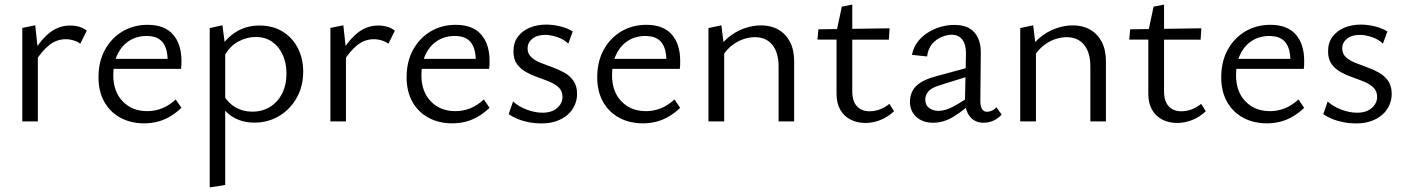

<svg xmlns="http://www.w3.org/2000/svg" viewBox="-20 -531 6150 840"><path d="M77.5 0V-408.8L134.1 -420.4L145.6 -314.8V0ZM133.6 -260.4 117 -285.4Q149.8 -347.6 191.9 -383.5Q234.1 -419.3 287 -419.3Q308.1 -419.3 327 -413.7Q346 -408 359.5 -396.7L331.2 -339.6Q319.6 -348.8 302.4 -354.1Q285.1 -359.4 267.3 -359.4Q228.1 -359.4 195.6 -333.9Q163 -308.3 133.6 -260.4Z M610.6 8.6Q552.1 8.6 506.9 -15.9Q461.7 -40.4 436.3 -85.5Q410.9 -130.7 410.9 -193.1Q410.9 -261.9 439.4 -313.6Q468 -365.3 516.4 -393.8Q564.9 -422.4 626 -422.4Q699.7 -422.4 736.8 -380.3Q773.8 -338.2 773.8 -264.6Q773.8 -256.5 773.6 -247.5Q773.5 -238.4 772.2 -229.8H713.4V-265.2Q713.4 -319.4 691.2 -346.5Q669.1 -373.6 621.5 -373.6Q578.4 -373.6 545.3 -352.5Q512.2 -331.3 493.9 -292.9Q475.6 -254.5 475.6 -202.4Q475.6 -130.1 516.9 -87.5Q558.1 -44.8 624 -44.8Q657.9 -44.8 688.9 -57Q719.8 -69.2 749 -95.9L773.7 -59.1Q746.8 -33.7 719.5 -18.7Q692.1 -3.6 665 2.5Q637.9 8.6 610.6 8.6ZM449.5 -229.8 458.1 -273.4H762.8V-229.8Z M1092.4 5.5Q1041 5.5 1000.6 -18Q960.2 -41.5 939.1 -87.6L957 -116.2Q978.3 -79.5 1010.9 -61Q1043.4 -42.5 1083.5 -42.5Q1128 -42.5 1161.7 -63.5Q1195.4 -84.5 1214.3 -122Q1233.3 -159.6 1233.3 -209.5Q1233.3 -254.8 1217.1 -290.9Q1200.9 -327 1170.7 -348.1Q1140.6 -369.3 1098.5 -369.3Q1061.6 -369.3 1023.8 -350Q986.1 -330.6 958.7 -281.7L931 -301.8Q965 -361.2 1010.7 -390.2Q1056.4 -419.3 1114.9 -419.3Q1173.2 -419.3 1216 -393.2Q1258.8 -367 1282.6 -321.4Q1306.5 -275.7 1306.5 -217.5Q1306.5 -153.6 1278.1 -103.1Q1249.7 -52.5 1201.4 -23.5Q1153.1 5.5 1092.4 5.5ZM897.5 289V-408.1L953.1 -420.4L965.3 -327.9V278.2Z M1425.5 0V-408.8L1482.1 -420.4L1493.6 -314.8V0ZM1481.6 -260.4 1465 -285.4Q1497.8 -347.6 1539.9 -383.5Q1582.1 -419.3 1635 -419.3Q1656.1 -419.3 1675 -413.7Q1694 -408 1707.5 -396.7L1679.2 -339.6Q1667.6 -348.8 1650.4 -354.1Q1633.1 -359.4 1615.3 -359.4Q1576.1 -359.4 1543.6 -333.9Q1511 -308.3 1481.6 -260.4Z M1958.6 8.6Q1900.1 8.6 1854.9 -15.9Q1809.7 -40.4 1784.3 -85.5Q1758.9 -130.7 1758.9 -193.1Q1758.9 -261.9 1787.4 -313.6Q1816 -365.3 1864.4 -393.8Q1912.9 -422.4 1974 -422.4Q2047.7 -422.4 2084.8 -380.3Q2121.8 -338.2 2121.8 -264.6Q2121.8 -256.5 2121.6 -247.5Q2121.5 -238.4 2120.2 -229.8H2061.4V-265.2Q2061.4 -319.4 2039.2 -346.5Q2017.1 -373.6 1969.5 -373.6Q1926.4 -373.6 1893.3 -352.5Q1860.2 -331.3 1841.9 -292.9Q1823.6 -254.5 1823.6 -202.4Q1823.6 -130.1 1864.9 -87.5Q1906.1 -44.8 1972 -44.8Q2005.9 -44.8 2036.9 -57Q2067.8 -69.2 2097 -95.9L2121.7 -59.1Q2094.8 -33.7 2067.5 -18.7Q2040.1 -3.6 2013 2.5Q1985.9 8.6 1958.6 8.6ZM1797.5 -229.8 1806.1 -273.4H2110.8V-229.8Z M2349.6 8.9Q2320.1 8.9 2292.8 3.6Q2265.5 -1.8 2243.1 -11.3Q2220.8 -20.7 2205.3 -31.4L2224.6 -87.1Q2248.7 -64.9 2284.5 -51.4Q2320.3 -37.9 2353.5 -37.9Q2394.2 -37.9 2417.6 -58.5Q2440.9 -79.2 2440.9 -106.8Q2440.9 -132.2 2425.4 -147.4Q2409.8 -162.7 2385.2 -173Q2360.6 -183.3 2333.6 -192.6Q2306.7 -201.8 2282.1 -215.4Q2257.5 -229.1 2241.9 -250.5Q2226.3 -271.9 2226.3 -306Q2226.3 -344.7 2245.9 -370.7Q2265.5 -396.7 2298 -410.1Q2330.4 -423.4 2369.6 -423.4Q2400.4 -423.4 2431.6 -415.5Q2462.9 -407.7 2485.7 -393.4L2466.3 -340Q2447 -359.1 2417.9 -368.8Q2388.8 -378.4 2366.5 -378.4Q2328.9 -378.4 2308.6 -361.3Q2288.2 -344.3 2288.2 -319.4Q2288.2 -296 2304 -281.3Q2319.7 -266.5 2344.3 -256.5Q2368.9 -246.6 2396.5 -236.9Q2424.1 -227.1 2448.6 -213.4Q2473.2 -199.6 2489 -177.3Q2504.7 -155 2504.7 -120.2Q2504.7 -94.1 2494.2 -70.5Q2483.7 -46.9 2463.6 -29.2Q2443.6 -11.5 2414.8 -1.3Q2386.1 8.9 2349.6 8.9Z M2792.6 8.6Q2734.1 8.6 2688.9 -15.9Q2643.7 -40.4 2618.3 -85.5Q2592.9 -130.7 2592.9 -193.1Q2592.9 -261.9 2621.4 -313.6Q2650 -365.3 2698.4 -393.8Q2746.9 -422.4 2808 -422.4Q2881.7 -422.4 2918.8 -380.3Q2955.8 -338.2 2955.8 -264.6Q2955.8 -256.5 2955.6 -247.5Q2955.5 -238.4 2954.2 -229.8H2895.4V-265.2Q2895.4 -319.4 2873.2 -346.5Q2851.1 -373.6 2803.5 -373.6Q2760.4 -373.6 2727.3 -352.5Q2694.2 -331.3 2675.9 -292.9Q2657.6 -254.5 2657.6 -202.4Q2657.6 -130.1 2698.9 -87.5Q2740.1 -44.8 2806 -44.8Q2839.9 -44.8 2870.9 -57Q2901.8 -69.2 2931 -95.9L2955.7 -59.1Q2928.8 -33.7 2901.5 -18.7Q2874.1 -3.6 2847 2.5Q2819.9 8.6 2792.6 8.6ZM2631.5 -229.8 2640.1 -273.4H2944.8V-229.8Z M3386.3 0V-240.3Q3386.3 -300.7 3359.2 -334.5Q3332.1 -368.4 3282.4 -368.4Q3256.1 -368.4 3227.4 -357.9Q3198.6 -347.3 3173.6 -325.1Q3148.5 -302.8 3130.4 -267.7L3106.7 -290.6Q3129.7 -336.2 3163.4 -364.7Q3197.1 -393.2 3235.3 -406.6Q3273.6 -420 3309.5 -420Q3352.9 -420 3385.5 -401.3Q3418 -382.6 3436.2 -347.7Q3454.4 -312.8 3454.4 -263.4V0ZM3079.5 0V-408.1L3136.1 -420.4L3148.3 -321.3V0Z M3765.9 7Q3730.1 7 3701.2 -7.8Q3672.3 -22.5 3656.1 -50.9Q3639.9 -79.2 3639.9 -119.6V-393.7L3663 -502L3708.7 -510.8V-131.4Q3708.7 -88.3 3729 -66.2Q3749.2 -44.2 3784.4 -44.2Q3805.7 -44.2 3827.8 -51.8Q3849.8 -59.5 3871 -76.6L3891.4 -44.3Q3862.8 -17.6 3830.2 -5.3Q3797.5 7 3765.9 7ZM3868.6 -357.3 3556.4 -357.9 3560.5 -402.8 3872 -407.2Z M4283 6Q4245 6 4223 -21.5Q4201 -49 4202 -101L4206 -290Q4207 -321 4199.5 -340.5Q4192 -360 4178 -369.5Q4164 -379 4144 -379Q4123 -379 4099 -369Q4075 -359 4057.5 -338Q4040 -317 4036 -284L3970 -291Q3975 -320 3992 -344Q4009 -368 4035 -385.5Q4061 -403 4092 -412.5Q4123 -422 4155 -422Q4215 -422 4243.5 -388.5Q4272 -355 4271 -298L4269 -88Q4269 -66 4276.5 -54Q4284 -42 4298 -42Q4309 -42 4320 -47Q4331 -52 4339 -62L4362 -30Q4349 -14 4328 -4Q4307 6 4283 6ZM4062 6Q4017 6 3989 -19.5Q3961 -45 3961 -86Q3961 -110 3971 -131Q3981 -152 4005.5 -168.5Q4030 -185 4074 -197L4240 -242L4245 -206L4091 -158Q4053 -146 4040.5 -130Q4028 -114 4028 -96Q4028 -71 4045 -58.5Q4062 -46 4086 -46Q4116 -46 4152 -65.5Q4188 -85 4232 -116L4243 -92Q4200 -51 4155 -22.5Q4110 6 4062 6Z M4750.3 0V-240.3Q4750.3 -300.7 4723.2 -334.5Q4696.1 -368.4 4646.4 -368.4Q4620.1 -368.4 4591.4 -357.9Q4562.6 -347.3 4537.6 -325.1Q4512.5 -302.8 4494.4 -267.7L4470.7 -290.6Q4493.7 -336.2 4527.4 -364.7Q4561.1 -393.2 4599.3 -406.6Q4637.6 -420 4673.5 -420Q4716.9 -420 4749.5 -401.3Q4782 -382.6 4800.2 -347.7Q4818.4 -312.8 4818.4 -263.4V0ZM4443.5 0V-408.1L4500.1 -420.4L4512.3 -321.3V0Z M5129.9 7Q5094.1 7 5065.2 -7.8Q5036.3 -22.5 5020.1 -50.9Q5003.9 -79.2 5003.9 -119.6V-393.7L5027 -502L5072.7 -510.8V-131.4Q5072.7 -88.3 5093 -66.2Q5113.2 -44.2 5148.4 -44.2Q5169.7 -44.2 5191.8 -51.8Q5213.8 -59.5 5235 -76.6L5255.4 -44.3Q5226.8 -17.6 5194.2 -5.3Q5161.5 7 5129.9 7ZM5232.6 -357.3 4920.4 -357.9 4924.5 -402.8 5236 -407.2Z M5522.6 8.6Q5464.1 8.6 5418.9 -15.9Q5373.7 -40.4 5348.3 -85.5Q5322.9 -130.7 5322.9 -193.1Q5322.9 -261.9 5351.4 -313.6Q5380 -365.3 5428.4 -393.8Q5476.9 -422.4 5538 -422.4Q5611.7 -422.4 5648.8 -380.3Q5685.8 -338.2 5685.8 -264.6Q5685.8 -256.5 5685.6 -247.5Q5685.5 -238.4 5684.2 -229.8H5625.4V-265.2Q5625.4 -319.4 5603.2 -346.5Q5581.1 -373.6 5533.5 -373.6Q5490.4 -373.6 5457.3 -352.5Q5424.2 -331.3 5405.9 -292.9Q5387.6 -254.5 5387.6 -202.4Q5387.6 -130.1 5428.9 -87.5Q5470.1 -44.8 5536 -44.8Q5569.9 -44.8 5600.9 -57Q5631.8 -69.2 5661 -95.9L5685.7 -59.1Q5658.8 -33.7 5631.5 -18.7Q5604.1 -3.6 5577 2.5Q5549.9 8.6 5522.6 8.6ZM5361.5 -229.8 5370.1 -273.4H5674.8V-229.8Z M5913.6 8.9Q5884.1 8.9 5856.8 3.6Q5829.5 -1.8 5807.1 -11.3Q5784.8 -20.7 5769.3 -31.4L5788.6 -87.1Q5812.7 -64.9 5848.5 -51.4Q5884.3 -37.9 5917.5 -37.9Q5958.2 -37.9 5981.6 -58.5Q6004.9 -79.2 6004.9 -106.8Q6004.9 -132.2 5989.4 -147.4Q5973.8 -162.7 5949.2 -173Q5924.6 -183.3 5897.6 -192.6Q5870.7 -201.8 5846.1 -215.4Q5821.5 -229.1 5805.9 -250.5Q5790.3 -271.9 5790.3 -306Q5790.3 -344.7 5809.9 -370.7Q5829.5 -396.7 5862 -410.1Q5894.4 -423.4 5933.6 -423.4Q5964.4 -423.4 5995.6 -415.5Q6026.9 -407.7 6049.7 -393.4L6030.3 -340Q6011 -359.1 5981.9 -368.8Q5952.8 -378.4 5930.5 -378.4Q5892.9 -378.4 5872.6 -361.3Q5852.2 -344.3 5852.2 -319.4Q5852.2 -296 5868 -281.3Q5883.7 -266.5 5908.3 -256.5Q5932.9 -246.6 5960.5 -236.9Q5988.1 -227.1 6012.6 -213.4Q6037.2 -199.6 6053 -177.3Q6068.7 -155 6068.7 -120.2Q6068.7 -94.1 6058.2 -70.5Q6047.7 -46.9 6027.6 -29.2Q6007.6 -11.5 5978.8 -1.3Q5950.1 8.9 5913.6 8.9Z"/></svg>

Font: Ysabeau
Style: Bold
Weight: 700
Designer: Christian Thalmann (Catharsis Fonts)
Version: Version 2.000;gftools[0.9.27.dev2+g8671c4b]